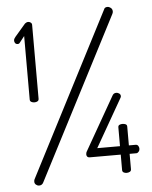

<svg xmlns="http://www.w3.org/2000/svg" viewBox="-55 -814 699 883"><g transform="rotate(-5 294.5 -372.5)"><path d="M81 -668 59 -640Q55 -634 49 -634Q41 -634 37 -639Q33 -644 33 -651Q33 -656 36 -661Q39 -666 41 -668L90 -725Q93 -727 96.5 -729Q100 -731 105 -731Q111 -731 116.5 -727Q122 -723 122 -716V-375Q122 -367 116 -363.5Q110 -360 102 -360Q94 -360 87.5 -363.5Q81 -367 81 -375ZM474 -768Q482 -768 489.5 -762Q497 -756 497 -745Q497 -740 494 -734L110 10Q104 23 90 23Q82 23 75.5 17.5Q69 12 69 4Q69 -3 71 -7L458 -758Q460 -764 464.5 -766Q469 -768 474 -768ZM476 -86H333Q318 -86 318 -102Q318 -105 320 -111L461 -358Q467 -371 480 -371Q487 -371 493.5 -366.5Q500 -362 500 -354Q500 -351 498 -347L371 -125H476V-212Q476 -220 482 -223Q488 -226 496 -226Q504 -226 510.5 -223Q517 -220 517 -212V-125H548Q556 -125 560 -119Q564 -113 564 -105Q564 -98 559 -92Q554 -86 548 -86H517V-15Q517 -7 510.5 -3.5Q504 0 496 0Q488 0 482 -3.5Q476 -7 476 -15Z"/></g></svg>

Font: AkaAcidDosis
Style: Light
Weight: 300
Designer: Edgar Tolentino, Pablo Impallari, Igino Marini, Aka-Acid
Foundry: Edgar Tolentino, Pablo Impallari, Igino Marini, Aka-Acid
Version: Version 1.007